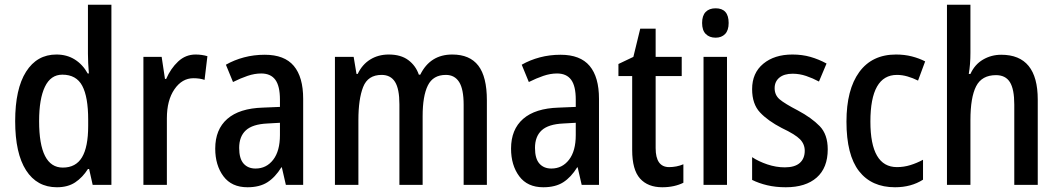

<svg xmlns="http://www.w3.org/2000/svg" viewBox="-20 -780 4464 810"><path d="M220 10Q136 10 90 -61.5Q44 -133 44 -269Q44 -405 90 -477.5Q136 -550 218 -550Q262 -550 295.5 -529Q329 -508 350 -470H355Q353 -492 352 -514Q351 -536 351 -553V-760H450V0H371L356 -67H351Q328 -31 297 -10.5Q266 10 220 10ZM245 -73Q300 -73 326 -116.5Q352 -160 352 -249V-275Q352 -371 327 -418Q302 -465 243 -465Q194 -465 169.5 -414Q145 -363 145 -269Q145 -73 245 -73Z M805 -550Q831 -550 855 -543L843 -443Q823 -450 796 -450Q748 -450 716 -403.5Q684 -357 684 -281V0H585V-540H662L676 -447H681Q700 -491 731.5 -520.5Q763 -550 805 -550Z M1097 -549Q1180 -549 1219.5 -502Q1259 -455 1259 -363V0H1186L1169 -74H1167Q1141 -32 1108 -11Q1075 10 1024 10Q957 10 922.5 -36.5Q888 -83 888 -153Q888 -234 939 -278.5Q990 -323 1089 -326L1161 -329V-360Q1161 -417 1141.5 -443.5Q1122 -470 1082 -470Q1054 -470 1024.5 -460Q995 -450 963 -434L933 -507Q968 -527 1009.5 -538Q1051 -549 1097 -549ZM1108 -259Q1045 -256 1017 -230Q989 -204 989 -156Q989 -111 1007.5 -90Q1026 -69 1058 -69Q1104 -69 1132.5 -106Q1161 -143 1161 -210V-262Z M1888 -550Q1962 -550 1998 -503Q2034 -456 2034 -357V0H1936V-338Q1936 -404 1917 -434Q1898 -464 1861 -464Q1807 -464 1785 -419.5Q1763 -375 1763 -290V0H1665V-340Q1665 -405 1646.5 -434.5Q1628 -464 1590 -464Q1532 -464 1512 -413Q1492 -362 1492 -274V0H1393V-540H1472L1484 -468H1489Q1508 -508 1542 -529Q1576 -550 1620 -550Q1671 -550 1702.5 -526.5Q1734 -503 1747 -465H1753Q1795 -550 1888 -550Z M2345 -549Q2428 -549 2467.5 -502Q2507 -455 2507 -363V0H2434L2417 -74H2415Q2389 -32 2356 -11Q2323 10 2272 10Q2205 10 2170.5 -36.5Q2136 -83 2136 -153Q2136 -234 2187 -278.5Q2238 -323 2337 -326L2409 -329V-360Q2409 -417 2389.5 -443.5Q2370 -470 2330 -470Q2302 -470 2272.5 -460Q2243 -450 2211 -434L2181 -507Q2216 -527 2257.5 -538Q2299 -549 2345 -549ZM2356 -259Q2293 -256 2265 -230Q2237 -204 2237 -156Q2237 -111 2255.5 -90Q2274 -69 2306 -69Q2352 -69 2380.5 -106Q2409 -143 2409 -210V-262Z M2803 -75Q2818 -75 2833.5 -78Q2849 -81 2863 -87V-9Q2845 0 2822.5 5Q2800 10 2774 10Q2713 10 2680 -27Q2647 -64 2647 -147V-459H2589V-510L2652 -540L2681 -659H2746V-540H2856V-459H2746V-155Q2746 -75 2803 -75Z M2999 -745Q3054 -745 3054 -683Q3054 -652 3039 -636.5Q3024 -621 2999 -621Q2973 -621 2957.5 -636.5Q2942 -652 2942 -683Q2942 -714 2957 -729.5Q2972 -745 2999 -745ZM3047 -540V0H2948V-540Z M3472 -150Q3472 -72 3425.5 -31Q3379 10 3295 10Q3252 10 3216.5 1.5Q3181 -7 3153 -21V-117Q3180 -99 3217 -86.5Q3254 -74 3291 -74Q3333 -74 3354 -92.5Q3375 -111 3375 -144Q3375 -172 3355 -192.5Q3335 -213 3278 -240Q3220 -270 3186.5 -305.5Q3153 -341 3153 -404Q3153 -472 3200 -511Q3247 -550 3323 -550Q3364 -550 3399 -540Q3434 -530 3467 -512L3435 -436Q3409 -450 3381 -459.5Q3353 -469 3324 -469Q3288 -469 3268 -452.5Q3248 -436 3248 -408Q3248 -379 3269 -361Q3290 -343 3346 -314Q3404 -283 3438 -248Q3472 -213 3472 -150Z M3756 10Q3657 10 3604 -58Q3551 -126 3551 -267Q3551 -402 3605 -476Q3659 -550 3760 -550Q3796 -550 3827 -542Q3858 -534 3883 -521L3853 -440Q3831 -451 3808.5 -457.5Q3786 -464 3764 -464Q3652 -464 3652 -267Q3652 -75 3764 -75Q3793 -75 3820.5 -83.5Q3848 -92 3874 -106V-22Q3824 10 3756 10Z M4074 -558Q4074 -508 4067 -468H4074Q4092 -508 4127 -528.5Q4162 -549 4204 -549Q4358 -549 4358 -360V0H4259V-339Q4259 -404 4240.5 -433.5Q4222 -463 4182 -463Q4122 -463 4098 -416Q4074 -369 4074 -273V0H3975V-760H4074Z"/></svg>

Font: Noto Sans Georgian Condensed Medium
Style: Regular
Weight: 500
Width: 3
Designer: Monotype Design Team, Akaki Razmadze
Foundry: Google LLC
Version: Version 2.005; ttfautohint (v1.8.4.7-5d5b)